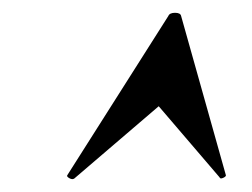

<svg xmlns="http://www.w3.org/2000/svg" viewBox="-20 -654 393 300"><path d="M96 -375Q93 -373 88.5 -375.5Q84 -378 85 -380L243 -629Q245 -634 253.5 -634Q262 -634 263 -629L333 -380Q333 -378 328.5 -376Q324 -374 323 -377L228 -488Z"/></svg>

Font: Cormorant Light
Style: Italic
Weight: 300
Italic angle: -10°
Designer: Christian Thalmann (Catharsis Fonts)
Foundry: Catharsis Fonts
Version: Version 4.000